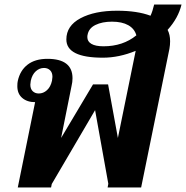

<svg xmlns="http://www.w3.org/2000/svg" viewBox="-20 -822 816 842"><path d="M715 -691Q726 -670 726 -641Q726 -625 723 -608L599 0H452L455 -16L397 -339L207 -15L204 0H58L134 -374Q99 -374 77.5 -392.5Q56 -411 56 -444Q56 -459 58 -467Q68 -513 101 -538.5Q134 -564 188 -564Q298 -564 298 -479Q298 -462 294 -446L248 -217L388 -452H454L497 -217L575 -599Q502 -569 431 -569Q271 -569 271 -649Q271 -709 333 -742Q395 -775 493 -775Q582 -775 640 -753Q649 -772 656 -802H776Q762 -743 715 -691ZM363 -659Q363 -640 381 -629.5Q399 -619 434 -619Q519 -619 578 -667Q570 -696 542.5 -711.5Q515 -727 471 -727Q428 -727 398.5 -712.5Q369 -698 364 -669Q363 -666 363 -659ZM210 -485Q210 -504 199.5 -514Q189 -524 173 -524Q153 -524 137 -509.5Q121 -495 115 -468Q113 -456 113 -451Q113 -432 123.5 -422Q134 -412 150 -412Q170 -412 186 -426.5Q202 -441 208 -468Q210 -480 210 -485Z"/></svg>

Font: Trirong
Style: Bold Italic
Weight: 700
Italic angle: -12°
Designer: Katatrad Team
Foundry: CadsonDemak
Version: Version 1.001